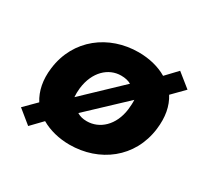

<svg xmlns="http://www.w3.org/2000/svg" viewBox="-123 -677 897 862"><g transform="rotate(30 326.0 -246.0)"><path d="M466 -259C455 -169 396 -118 331 -118C310 -118 295 -122 280 -131L468 -308C469 -294 468 -277 466 -259ZM230 -231C241 -321 298 -373 363 -373C384 -373 401 -369 415 -361L229 -184C228 -198 228 -214 230 -231ZM581 -524 526 -466C486 -490 434 -503 379 -503C226 -503 94 -406 74 -244C66 -181 77 -128 104 -85L44 -25L114 32L169 -25C210 -1 262 12 316 12C470 12 601 -85 621 -246C629 -310 619 -363 592 -406L652 -467Z"/></g></svg>

Font: Falling Sky
Style: ExBdObl
Weight: 400
Designer: Paul D. Hunt
Foundry: Adobe Systems Incorporated
Version: Version 1.02